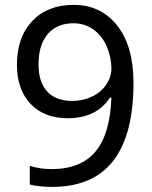

<svg xmlns="http://www.w3.org/2000/svg" viewBox="-20 -795 612 774"><path d="M100.1 -51.3V-126.5Q140.6 -113.3 188 -113.3Q304.7 -113.3 364.3 -183.3Q423.8 -253.4 429.2 -401.4H423.3Q368.7 -318.4 252.9 -318.4Q158.2 -318.4 103.3 -376.2Q48.3 -434.1 48.3 -534.2Q48.3 -645 110.1 -710.2Q171.9 -775.4 276.4 -775.4Q386.2 -775.4 452.1 -692.4Q518.1 -609.4 518.1 -460.4Q518.1 -251 436 -146.2Q354 -41.5 189.9 -41.5Q167 -41.5 140.4 -44.2Q113.8 -46.9 100.1 -51.3ZM135.3 -535.2Q135.3 -463.9 170.2 -426Q205.1 -388.2 272 -388.2Q314.9 -388.2 351.3 -405.8Q387.7 -423.3 408.4 -454.3Q429.2 -485.4 429.2 -518.6Q428.7 -564.9 410.2 -607.9Q391.6 -650.9 356.7 -676Q321.8 -701.2 276.4 -701.2Q209.5 -701.2 172.4 -657.7Q135.3 -614.3 135.3 -535.2Z"/></svg>

Font: Noto Sans Tamil UI
Style: Regular
Weight: 400
Designer: Monotype Design Team
Foundry: Monotype Imaging Inc.
Version: Version 1.07